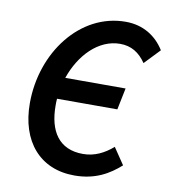

<svg xmlns="http://www.w3.org/2000/svg" viewBox="-78 -733 720 812"><g transform="rotate(10 282.0 -327.0)"><path d="M295 12C384 12 443 -23 491 -66L443 -137C406 -105 365 -84 315 -84C211 -84 166 -157 166 -266C166 -276 166 -285 167 -295H426L445 -388H186C221 -490 297 -570 390 -570C438 -570 473 -548 501 -507L564 -573C529 -629 473 -666 397 -666C201 -666 57 -474 57 -257C57 -93 147 12 295 12Z"/></g></svg>

Font: Source Sans Pro Semibold
Style: Italic
Weight: 600
Italic angle: -11°
Designer: Paul D. Hunt
Foundry: Adobe Systems Incorporated
Version: Version 3.006;hotconv 1.0.111;makeotfexe 2.5.65597